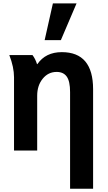

<svg xmlns="http://www.w3.org/2000/svg" viewBox="-20 -907 649 1157"><path d="M36.1 -575.2H175.8Q193.4 -551.8 203.1 -520.5H205.1Q254.9 -592.8 352.5 -592.8Q541 -592.8 541 -369.1V230.5H402.3V-352.5Q402.3 -417 382.3 -445.3Q362.3 -473.6 321.3 -473.6Q270.5 -473.6 237.3 -432.6Q204.1 -391.6 204.1 -330.1V0H64.5V-441.4Q64.5 -502 36.1 -575.2ZM249 -665 298.8 -886.7H441.4L346.7 -665Z"/></svg>

Font: Gothic A1 ExtraBold
Style: Regular
Weight: 800
Designer: HanYang I&C Co.,Ltd.
Foundry: HanYang I&C Co.,Ltd.
Version: Version 2.50